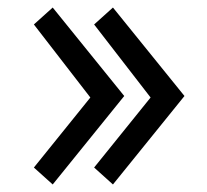

<svg xmlns="http://www.w3.org/2000/svg" viewBox="-20 -510 550 510"><path d="M380 -251 230 -445 280 -490 470 -255 280 -20 230 -65ZM220 -251 70 -445 120 -490 310 -255 120 -20 70 -65Z"/></svg>

Font: jost-mod-400
Style: Regular
Weight: 400
Version: Version 3.200; ttfautohint (v0.97) -l 8 -r 50 -G 200 -x 14 -